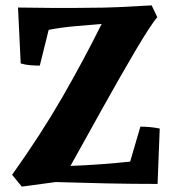

<svg xmlns="http://www.w3.org/2000/svg" viewBox="-20 -682 632 714"><path d="M61 12 25 -32Q132 -182 211.5 -320Q291 -458 358 -593Q309 -589 258.5 -584.5Q208 -580 161 -571L128 -438Q111 -438 92.5 -439.5Q74 -441 57 -446L47 -654Q110 -653 176 -652.5Q242 -652 305 -653Q367 -653 421.5 -655.5Q476 -658 544 -662L565 -618Q554 -606 532.5 -573Q511 -540 483 -492.5Q455 -445 423 -389Q391 -333 358.5 -274.5Q326 -216 296 -162Q266 -108 242 -65Q298 -67 358 -71.5Q418 -76 464 -81L502 -211Q540 -211 574 -204L566 2Q471 2 376.5 0Q282 -2 187 -5Z"/></svg>

Font: Labrada
Style: Bold
Weight: 700
Designer: Mercedes Jáuregui
Foundry: Omnibus-Type Team
Version: Version 1.000; ttfautohint (v1.8.4.7-5d5b)